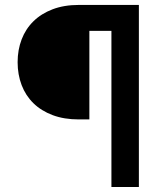

<svg xmlns="http://www.w3.org/2000/svg" viewBox="-20 -747 646 767"><path d="M425.1 -623.6H337V-269.9H295.1Q235.8 -269.9 190.2 -287.1Q144.5 -304.3 113.5 -334.7Q82.4 -365.1 66.4 -407.1Q50.4 -449.2 50.4 -498.6Q50.4 -547.6 66.4 -589.5Q82.4 -631.4 113.5 -661.9Q144.5 -692.5 190.2 -709.9Q235.8 -727.3 295.1 -727.3H534.8V0H425.1Z"/></svg>

Font: Interop SemBd
Style: Regular
Weight: 600
Designer: Rasmus Andersson, Google, Jang Haemin
Foundry: jhaemin
Version: Version 1.008